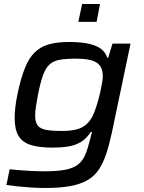

<svg xmlns="http://www.w3.org/2000/svg" viewBox="-20 -727 715 956"><path d="M205 209Q169 209 132 206.5Q95 204 63.5 200.5Q32 197 12 194L28 116Q50 118 79.5 120.5Q109 123 139.5 124.5Q170 126 196 126Q263 126 303.5 118.5Q344 111 367.5 93Q391 75 404 44.5Q417 14 428 -31Q431 -41 433.5 -52Q436 -63 438 -70H432Q410 -36 382 -19.5Q354 -3 319 2.5Q284 8 242 8Q175 8 133.5 -5Q92 -18 72.5 -50Q53 -82 53 -139Q53 -165 56.5 -195Q60 -225 68 -263Q84 -338 104 -388Q124 -438 152.5 -466Q181 -494 222.5 -506Q264 -518 323 -518Q371 -518 410 -511.5Q449 -505 476 -488.5Q503 -472 514 -440H519L540 -510H630L536 -62Q523 -3 508 41.5Q493 86 471.5 118Q450 150 415.5 170Q381 190 330 199.5Q279 209 205 209ZM286 -75Q325 -75 352 -80.5Q379 -86 397 -98Q415 -110 429 -129Q439 -142 448 -164.5Q457 -187 465 -214Q473 -241 479 -267.5Q485 -294 488.5 -315Q492 -336 492 -346Q492 -395 461.5 -415Q431 -435 360 -435Q310 -435 278 -429.5Q246 -424 226.5 -406Q207 -388 194 -352Q181 -316 169 -255Q163 -222 159 -196.5Q155 -171 155 -152Q155 -119 167.5 -102.5Q180 -86 209 -80.5Q238 -75 286 -75ZM370 -618 389 -707H478L461 -618Z"/></svg>

Font: Saira Expanded Medium
Style: Italic
Weight: 500
Width: 7
Italic angle: -12°
Designer: Hector Gatti with collaboration of the Omnibus-Type team
Foundry: Omnibus-Type
Version: Version 1.101